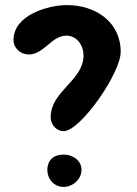

<svg xmlns="http://www.w3.org/2000/svg" viewBox="-20 -734 537 754"><path d="M166 -67C166 -31 192 0 230 0C266 0 300 -30 300 -67C300 -106 263 -127 230 -127C192 -127 166 -106 166 -67ZM179 -274C179 -245 201 -219 230 -219C296 -219 454 -447 454 -530C454 -649 354 -714 243 -714C169 -714 33 -675 33 -577C33 -544 62 -520 93 -520C152 -520 183 -594 240 -594C283 -594 308 -555 308 -516C308 -418 179 -376 179 -274Z"/></svg>

Font: Asimov Print
Style: Regular
Weight: 500
Designer: Google
Version: Version 2.000980: 2014